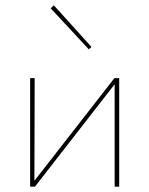

<svg xmlns="http://www.w3.org/2000/svg" viewBox="-20 -700 560 720"><path d="M427 0H410V-384L111 0H93V-407H110L109 -22L409 -407H427ZM170 -669 182 -680 323 -524 313 -515Z"/></svg>

Font: Ysabeau Thin
Style: Regular
Weight: 200
Designer: Christian Thalmann (Catharsis Fonts)
Version: Version 0.003